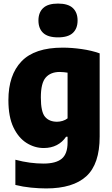

<svg xmlns="http://www.w3.org/2000/svg" viewBox="-20 -824 626 1074"><path d="M238.5 230Q198.5 230 153.2 225.5Q108 221 66 210.5V69.5Q107 80.5 146.8 85.8Q186.5 91 223 91Q292.5 91 325.2 64Q358 37 358 -27V-59H349.5Q329.5 -29 297.8 -12.5Q266 4 224.5 4Q174 4 128.8 -24.2Q83.5 -52.5 55.2 -111.5Q27 -170.5 27 -264Q27 -404.5 100.5 -481Q174 -557.5 330.5 -557.5Q381.5 -557.5 437.2 -549.5Q493 -541.5 537.5 -525.5V-60Q537.5 93.5 463 161.8Q388.5 230 238.5 230ZM299 -143Q314.5 -143 330.2 -147.8Q346 -152.5 358 -162V-417.5Q348.5 -419 337.2 -420.2Q326 -421.5 314 -421.5Q263.5 -421.5 236 -390.5Q208.5 -359.5 208.5 -279Q208.5 -198 232 -170.5Q255.5 -143 299 -143ZM304.5 -615Q248 -615 221.5 -639.8Q195 -664.5 195 -709.5Q195 -754 221.5 -779Q248 -804 304.5 -804Q361 -804 387.5 -779Q414 -754 414 -709.5Q414 -664.5 387.5 -639.8Q361 -615 304.5 -615Z"/></svg>

Font: Encode Sans SmCnd XBd
Style: Regular
Weight: 800
Width: 4
Designer: Multiple Designers
Foundry: Impallari Type
Version: Version 3.002; ttfautohint (v1.8.3) -l 8 -r 50 -G 200 -x 14 